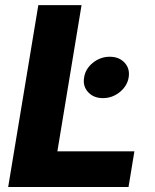

<svg xmlns="http://www.w3.org/2000/svg" viewBox="-20 -748 620 768"><path d="M12.7 0 133.3 -727.5H306.2L209.5 -142.6H517.6L494.1 0ZM391.6 -355.5Q354.5 -355.5 332.5 -379.4Q310.5 -403.3 316.4 -438Q321.8 -473.1 351.8 -497.1Q381.8 -521 418.9 -521Q456.5 -521 478.5 -497.1Q500.5 -473.1 494.6 -438Q488.8 -403.8 459 -379.6Q429.2 -355.5 391.6 -355.5Z"/></svg>

Font: Inter 18pt ExtraBold
Style: Italic
Weight: 800
Italic angle: -9.3988°
Designer: Rasmus Andersson
Foundry: rsms
Version: Version 4.001;git-66647c0bb